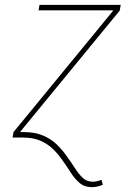

<svg xmlns="http://www.w3.org/2000/svg" viewBox="-20 -566 563 790"><path d="M31.7 0 35.6 -22.5 444.3 -520.5 444.8 -523.4H138.7L142.6 -545.9H476.6L472.7 -522.5L64.5 -25.4L60.1 0ZM357.9 204.1Q327.6 204.1 307.1 186.5Q286.6 168.9 269.8 142.1Q252.9 115.2 232.9 87.9Q216.8 64.9 195.6 44.9Q174.3 24.9 145 12.5Q115.7 0 74.2 0H47.9L51.8 -22.5H78.1Q124 -22.5 156.7 -8.5Q189.5 5.4 212.4 27.3Q235.4 49.3 252 73.2Q272.9 101.6 288.6 126.2Q304.2 150.9 321 166.3Q337.9 181.6 361.3 181.6Q369.6 181.6 378.4 179.9Q387.2 178.2 397.5 173.8L403.3 194.3Q391.1 199.2 379.4 201.7Q367.7 204.1 357.9 204.1Z"/></svg>

Font: Inter Thin
Style: Italic
Weight: 250
Italic angle: -9.3988°
Designer: Rasmus Andersson
Foundry: rsms
Version: Version 4.001;git-66647c0bb